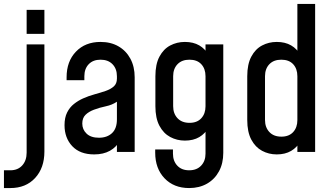

<svg xmlns="http://www.w3.org/2000/svg" viewBox="-68 -770 1684 973"><path d="M-48 183V93H-15.5Q22.5 93 44.8 68.2Q67 43.5 67 3.5V-545H157V-2Q157 81 110 132Q63 183 -15.5 183ZM67 -598.5V-720H157V-598.5Z M409.5 12.5Q337.5 12.5 298.2 -29.2Q259 -71 259 -135.5Q259 -174 272.2 -200.2Q285.5 -226.5 306.8 -243.2Q328 -260 352.5 -271Q381.5 -284 411.8 -292.2Q442 -300.5 467.5 -309.2Q493 -318 508.8 -332.2Q524.5 -346.5 524.5 -371.5V-383.5Q524.5 -421.5 502.2 -444.5Q480 -467.5 441.5 -467.5Q403.5 -467.5 381.5 -444.5Q359.5 -421.5 359.5 -383.5V-363.5H269.5V-378.5Q269.5 -459 316.8 -508.2Q364 -557.5 441.5 -557.5Q493.5 -557.5 532.2 -535.2Q571 -513 592.8 -472.5Q614.5 -432 614.5 -378.5V0H524.5V-78.5L540 -58.5Q522.5 -24.5 489.2 -6Q456 12.5 409.5 12.5ZM433.5 -72Q474.5 -72 499.5 -95.2Q524.5 -118.5 524.5 -165V-254.5Q500 -238 468.8 -231.5Q437.5 -225 408 -214Q381.5 -204 365.2 -188Q349 -172 349 -144Q349 -113.5 370.8 -92.8Q392.5 -72 433.5 -72Z M890.5 183Q813 183 765.8 133.5Q718.5 84 718.5 3.5V-12.5H808.5V8.5Q808.5 46 830.5 69.5Q852.5 93 890.5 93Q929 93 951.2 69.5Q973.5 46 973.5 8.5V-145L989 -124.5Q972 -93 941.8 -75.2Q911.5 -57.5 869 -57.5Q828.5 -57.5 794.5 -75.8Q760.5 -94 740 -132.5Q719.5 -171 719.5 -232V-383.5Q719.5 -444.5 740 -483Q760.5 -521.5 794.5 -539.5Q828.5 -557.5 869 -557.5Q911.5 -557.5 941.8 -540Q972 -522.5 989 -490.5L973.5 -470V-545H1063.5V4.5Q1063.5 58 1041.8 98.2Q1020 138.5 981 160.8Q942 183 890.5 183ZM892.5 -147.5Q931 -147.5 952.2 -170.8Q973.5 -194 973.5 -231.5V-383.5Q973.5 -421.5 952.2 -444.5Q931 -467.5 892 -467.5Q853.5 -467.5 831.5 -444.5Q809.5 -421.5 809.5 -383.5V-232Q809.5 -194.5 831.5 -171Q853.5 -147.5 892.5 -147.5Z M1334.5 12.5Q1294 12.5 1260 -5.8Q1226 -24 1205.5 -62.5Q1185 -101 1185 -162V-383.5Q1185 -444.5 1205.5 -483Q1226 -521.5 1260 -539.5Q1294 -557.5 1334.5 -557.5Q1377 -557.5 1407.2 -540Q1437.5 -522.5 1454.5 -490.5L1439 -470V-750H1529V0H1439V-75L1454.5 -54.5Q1437.5 -23 1407.2 -5.2Q1377 12.5 1334.5 12.5ZM1358 -77.5Q1396.5 -77.5 1417.8 -100.8Q1439 -124 1439 -161.5V-383.5Q1439 -421.5 1417.8 -444.5Q1396.5 -467.5 1357.5 -467.5Q1319 -467.5 1297 -444.5Q1275 -421.5 1275 -383.5V-162Q1275 -124.5 1297 -101Q1319 -77.5 1358 -77.5Z"/></svg>

Font: Mohave Light Medium
Style: Regular
Weight: 500
Version: Version 2.003